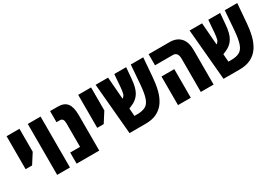

<svg xmlns="http://www.w3.org/2000/svg" viewBox="9 -1291 2778 1976"><g transform="rotate(-30 1397.5 -302.5)"><path d="M47 -213V-605H200V-332L124 -213Z M299 0V-605H451V0Z M530 0V-132H647V-413Q647 -473 605 -473H564V-605H656Q732 -605 765.5 -560.5Q799 -516 799 -424V0Z M898 -213V-605H1051V-332L975 -213Z M1159 0 1105 -605H1253L1274 -342Q1297 -358 1304 -382.5Q1311 -407 1315 -452L1327 -605H1468L1457 -476Q1449 -368 1414.5 -313.5Q1380 -259 1317 -234L1284 -220L1291 -128H1325Q1387 -128 1424 -148.5Q1461 -169 1479.5 -224.5Q1498 -280 1506 -384L1523 -605H1671L1653 -379Q1647 -300 1630 -231.5Q1613 -163 1579 -111Q1545 -59 1489 -29.5Q1433 0 1349 0Z M2006 0V-394Q2006 -473 1947 -473H1735V-605H1985Q2066 -605 2112 -556Q2158 -507 2158 -409V0ZM1735 0V-340H1887V0Z M2276 0 2222 -605H2370L2391 -342Q2414 -358 2421 -382.5Q2428 -407 2432 -452L2444 -605H2585L2574 -476Q2566 -368 2531.5 -313.5Q2497 -259 2434 -234L2401 -220L2408 -128H2442Q2504 -128 2541 -148.5Q2578 -169 2596.5 -224.5Q2615 -280 2623 -384L2640 -605H2788L2770 -379Q2764 -300 2747 -231.5Q2730 -163 2696 -111Q2662 -59 2606 -29.5Q2550 0 2466 0Z"/></g></svg>

Font: Noto Sans Hebrew ExtraCondensed ExtraBold
Style: Regular
Weight: 800
Width: 2
Designer: Monotype Design Team
Foundry: Monotype Imaging Inc.
Version: Version 2.004; ttfautohint (v1.8.4.7-5d5b)